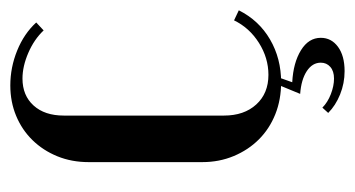

<svg xmlns="http://www.w3.org/2000/svg" viewBox="-174 -368 672 363"><g transform="rotate(-90 161.5 -187.0)"><path d="M36 -355Q36 -387 47 -414Q58 -441 77.5 -461Q97 -481 123.5 -492Q150 -503 181 -503Q215 -503 247 -490Q279 -477 300 -454L285 -440Q268 -458 242.5 -469Q217 -480 194 -480Q162 -480 143 -459Q124 -438 124 -402V-99Q124 -61 145 -38Q166 -15 201 -15Q233 -15 261.5 -33Q290 -51 304 -80L323 -71Q304 -33 268 -12Q232 9 187 9Q154 9 126.5 -2Q99 -13 79 -33Q59 -53 47.5 -80.5Q36 -108 36 -140ZM139 87Q149 97 164.5 103Q180 109 194 109Q208 109 216 102Q224 95 224 84Q224 68 208 57.5Q192 47 165 45L184 -1H198L187 30Q224 32 247.5 46.5Q271 61 271 84Q271 104 254 116.5Q237 129 208 129Q185 129 164 120.5Q143 112 129 98Z"/></g></svg>

Font: Moniqa SemBd Heading
Style: Regular
Weight: 600
Designer: Rajesh Rajput
Foundry: Rajesh Rajput
Version: Version 1.000